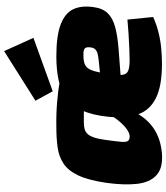

<svg xmlns="http://www.w3.org/2000/svg" viewBox="44 -858 827 956"><g transform="rotate(-90 458.0 -380.5)"><path d="M305 -514Q371 -515 428.5 -510Q486 -505 529 -497.5Q572 -490 594 -482L430 -376Q414 -377 399 -377Q384 -377 367 -377Q350 -377 326 -377Q308 -377 294 -373.5Q280 -370 269.5 -359.5Q259 -349 251.5 -327.5Q244 -306 239 -270Q232 -219 229.5 -192.5Q227 -166 234 -157Q241 -148 260 -149Q278 -151 300.5 -169.5Q323 -188 344 -216.5Q365 -245 376 -277L410 -221Q395 -148 362 -97.5Q329 -47 281 -20Q233 7 169 12Q98 17 62.5 -16Q27 -49 20 -113Q13 -177 25 -264Q38 -353 61.5 -403.5Q85 -454 120 -477.5Q155 -501 201 -507.5Q247 -514 305 -514ZM655 -514Q757 -514 813.5 -492.5Q870 -471 889.5 -430Q909 -389 900 -328Q894 -283 869.5 -258Q845 -233 800.5 -221Q756 -209 690 -204L429 -184L442 -283L634 -303Q654 -305 668 -308.5Q682 -312 690.5 -321Q699 -330 700 -349Q701 -360 698 -367Q695 -374 685.5 -377Q676 -380 657 -379Q634 -379 619 -373.5Q604 -368 595 -355.5Q586 -343 580 -320Q574 -297 568 -261Q560 -212 562.5 -188Q565 -164 582.5 -156.5Q600 -149 637 -149Q656 -149 692 -150.5Q728 -152 768 -154.5Q808 -157 838 -160L851 -32Q816 -16 777 -6Q738 4 698 8Q658 12 618 12Q506 12 445.5 -19Q385 -50 365.5 -109.5Q346 -169 354 -254Q362 -334 385.5 -385Q409 -436 447.5 -464Q486 -492 538 -503Q590 -514 655 -514ZM681 -774 747 -628 481 -532 434 -618Z"/></g></svg>

Font: Exo 2 Black
Style: Italic
Weight: 900
Italic angle: -8°
Designer: Natanael Gama
Foundry: Natanael Gama
Version: Version 2.010